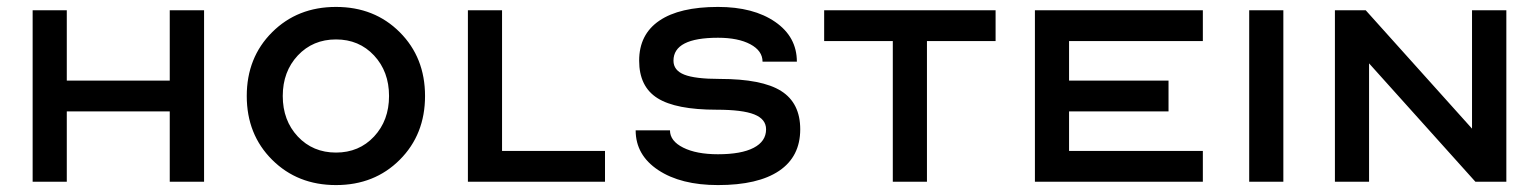

<svg xmlns="http://www.w3.org/2000/svg" viewBox="-20 -530 4488 560"><path d="M174.8 0H75.2V-500H174.8V-294.9H475.1V-500H575.2V0H475.1V-205.1H174.8Z M773.7 -64Q699.7 -137.7 699.7 -250Q699.7 -362.3 773.7 -436Q847.7 -509.8 960 -509.8Q1072.3 -509.8 1146 -436Q1219.7 -362.3 1219.7 -250Q1219.7 -137.7 1146 -64Q1072.3 9.8 960 9.8Q847.7 9.8 773.7 -64ZM848.6 -368.2Q804.7 -321.3 804.7 -250Q804.7 -178.7 848.6 -131.8Q892.6 -85 960 -85Q1027.3 -85 1071 -131.8Q1114.7 -178.7 1114.7 -250Q1114.7 -321.3 1071 -368.2Q1027.3 -415 960 -415Q892.6 -415 848.6 -368.2Z M1344.7 -500H1444.3V-89.8H1744.6V0H1344.7Z M1834 -149.9H1934.1Q1934.1 -118.7 1972.7 -99.4Q2011.2 -80.1 2074.2 -80.1Q2142.1 -80.1 2178.2 -98.9Q2214.4 -117.7 2214.4 -152.8Q2214.4 -182.6 2179.9 -196.3Q2145.5 -210 2070.3 -210Q1951.2 -210 1897.7 -243.7Q1844.2 -277.3 1844.2 -353Q1844.2 -429.7 1903.1 -469.7Q1961.9 -509.8 2074.2 -509.8Q2177.7 -509.8 2241 -466.1Q2304.2 -422.4 2304.2 -350.1H2204.1Q2204.1 -381.8 2168.5 -400.9Q2132.8 -419.9 2074.2 -419.9Q1944.3 -419.9 1944.3 -353Q1944.3 -324.7 1975.8 -312.3Q2007.3 -299.8 2079.1 -299.8Q2202.6 -299.8 2258.3 -264.6Q2314 -229.5 2314 -152.8Q2314 -73.2 2252.4 -31.7Q2190.9 9.8 2074.2 9.8Q1965.8 9.8 1899.9 -33.9Q1834 -77.6 1834 -149.9Z M2383.8 -500H2883.8V-410.2H2683.6V0H2584V-410.2H2383.8Z M2998.5 -500H3488.3V-410.2H3098.1V-294.9H3388.2V-205.1H3098.1V-89.8H3488.3V0H2998.5Z M3623.5 -500H3723.1V0H3623.5Z M3873.5 0V-500H3963.4L4273.4 -154.8V-500H4373.5V0H4283.2L3973.1 -345.2V0Z"/></svg>

Font: Optician Sans
Style: Regular
Weight: 400
Designer: Fábio Duarte Martins, Simen Schikulski
Version: Version 1.002